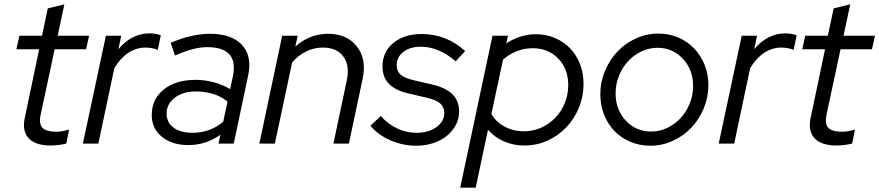

<svg xmlns="http://www.w3.org/2000/svg" viewBox="-20 -667 4085 892"><path d="M95 -119 162 -438H56L70 -501H175L202 -628L279 -647L248 -501H394L380 -438H234L169 -135Q160 -92 177 -73.5Q194 -55 243 -55Q256 -55 269.5 -57.5Q283 -60 301 -65L288 0Q272 4 252.5 6.5Q233 9 215 9Q145 9 113.5 -24.5Q82 -58 95 -119Z M365 0 472 -501H543L530 -438Q558 -473 595 -492.5Q632 -512 674 -512Q688 -512 703 -509.5Q718 -507 727 -503L713 -435Q703 -440 687 -443Q671 -446 656 -446Q613 -446 576 -421.5Q539 -397 511 -350L437 0Z M856 7Q779 7 732 -31.5Q685 -70 685 -133Q685 -206 740.5 -251Q796 -296 889 -296Q932 -296 974 -284.5Q1016 -273 1049 -253L1062 -312Q1076 -380 1046 -414Q1016 -448 943 -448Q911 -448 875 -438.5Q839 -429 793 -409L773 -468Q824 -490 869.5 -500Q915 -510 955 -510Q1056 -510 1104 -458.5Q1152 -407 1133 -317L1066 0H995L1004 -41Q970 -17 933 -5Q896 7 856 7ZM754 -140Q754 -98 786 -74Q818 -50 875 -50Q914 -50 949.5 -62.5Q985 -75 1017 -101L1037 -195Q1008 -219 971 -230.5Q934 -242 888 -242Q830 -242 792 -213Q754 -184 754 -140Z M1185 0 1291 -501H1363L1352 -451Q1385 -480 1423 -495Q1461 -510 1504 -510Q1592 -510 1638 -451Q1684 -392 1665 -302L1601 0H1529L1591 -293Q1606 -362 1575.5 -404Q1545 -446 1480 -446Q1439 -446 1402 -428Q1365 -410 1337 -376L1257 0Z M1701 -83 1749 -128Q1783 -90 1825.5 -70Q1868 -50 1915 -50Q1970 -50 2007 -76Q2044 -102 2044 -142Q2044 -170 2025 -186.5Q2006 -203 1963 -213L1881 -232Q1818 -246 1787.5 -277Q1757 -308 1757 -358Q1757 -426 1807.5 -467.5Q1858 -509 1940 -509Q1995 -509 2046 -489.5Q2097 -470 2141 -430L2097 -382Q2060 -415 2018 -432.5Q1976 -450 1936 -450Q1885 -450 1854 -426Q1823 -402 1823 -364Q1823 -336 1841.5 -320Q1860 -304 1903 -294L1985 -275Q2051 -260 2082 -229Q2113 -198 2113 -149Q2113 -115 2097.5 -86Q2082 -57 2055.5 -35.5Q2029 -14 1992.5 -2Q1956 10 1913 10Q1852 10 1794 -15Q1736 -40 1701 -83Z M2118 205 2268 -501H2340L2332 -465Q2363 -486 2398 -497Q2433 -508 2470 -508Q2517 -508 2558 -490.5Q2599 -473 2628.5 -442.5Q2658 -412 2674.5 -369.5Q2691 -327 2691 -278Q2691 -219 2669.5 -166.5Q2648 -114 2610.5 -75Q2573 -36 2523 -13.5Q2473 9 2416 9Q2365 9 2321.5 -10Q2278 -29 2247 -64L2190 205ZM2455 -443Q2416 -443 2380.5 -429Q2345 -415 2317 -390L2263 -138Q2283 -101 2324 -79Q2365 -57 2414 -57Q2457 -57 2494.5 -74Q2532 -91 2560 -120Q2588 -149 2604 -188.5Q2620 -228 2620 -272Q2620 -347 2573.5 -395Q2527 -443 2455 -443Z M2769 -229Q2769 -286 2790.5 -337.5Q2812 -389 2848.5 -427.5Q2885 -466 2934.5 -488.5Q2984 -511 3038 -511Q3088 -511 3130.5 -493Q3173 -475 3204 -443Q3235 -411 3253 -367Q3271 -323 3271 -272Q3271 -215 3249.5 -163.5Q3228 -112 3191.5 -73.5Q3155 -35 3105.5 -12.5Q3056 10 3002 10Q2952 10 2909 -8Q2866 -26 2835 -58Q2804 -90 2786.5 -134Q2769 -178 2769 -229ZM3005 -56Q3045 -56 3080.5 -73Q3116 -90 3142.5 -119Q3169 -148 3184.5 -186.5Q3200 -225 3200 -268Q3200 -343 3152.5 -394Q3105 -445 3035 -445Q2995 -445 2959.5 -428Q2924 -411 2897.5 -382Q2871 -353 2855.5 -314.5Q2840 -276 2840 -233Q2840 -158 2887 -107Q2934 -56 3005 -56Z M3319 0 3426 -501H3497L3484 -438Q3512 -473 3549 -492.5Q3586 -512 3628 -512Q3642 -512 3657 -509.5Q3672 -507 3681 -503L3667 -435Q3657 -440 3641 -443Q3625 -446 3610 -446Q3567 -446 3530 -421.5Q3493 -397 3465 -350L3391 0Z M3746 -119 3813 -438H3707L3721 -501H3826L3853 -628L3930 -647L3899 -501H4045L4031 -438H3885L3820 -135Q3811 -92 3828 -73.5Q3845 -55 3894 -55Q3907 -55 3920.5 -57.5Q3934 -60 3952 -65L3939 0Q3923 4 3903.5 6.5Q3884 9 3866 9Q3796 9 3764.5 -24.5Q3733 -58 3746 -119Z"/></svg>

Font: Red Hat Display
Style: Italic
Weight: 400
Italic angle: -12°
Designer: Pentagram / MCKL
Foundry: Pentagram / MCKL
Version: Version 1.003; Red Hat Display Italic